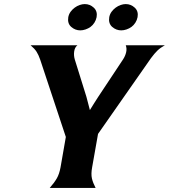

<svg xmlns="http://www.w3.org/2000/svg" viewBox="-20 -922 829 942"><path d="M404 -447Q409 -430 412.5 -414.5Q416 -399 421 -382Q432 -400 442.5 -416.5Q453 -433 462 -447L584 -631Q595 -648 599 -666Q603 -684 597 -700H789Q767 -688 752.5 -674Q738 -660 721 -637L461 -265L432 -101Q426 -68 431 -46.5Q436 -25 449 0H224Q246 -25 258.5 -46.5Q271 -68 277 -101L303 -250L177 -630Q169 -653 159.5 -668Q150 -683 130 -700H360Q347 -690 344 -670Q341 -650 347 -630ZM315 -838Q318 -853 326.5 -864.5Q335 -876 346.5 -884.5Q358 -893 371 -897.5Q384 -902 396 -902Q421 -902 440 -884.5Q459 -867 454 -838Q451 -823 443 -810.5Q435 -798 424 -790Q413 -782 399.5 -777.5Q386 -773 374 -773Q349 -773 329.5 -790Q310 -807 315 -838ZM516 -838Q519 -853 527.5 -864.5Q536 -876 547.5 -884.5Q559 -893 572 -897.5Q585 -902 597 -902Q622 -902 641 -884.5Q660 -867 655 -838Q652 -823 644 -810.5Q636 -798 625 -790Q614 -782 600.5 -777.5Q587 -773 575 -773Q550 -773 530.5 -790Q511 -807 516 -838Z"/></svg>

Font: LT Museum
Style: Bold Italic
Weight: 700
Designer: Daniel Lyons
Foundry: LyonsType
Version: Version 1.011